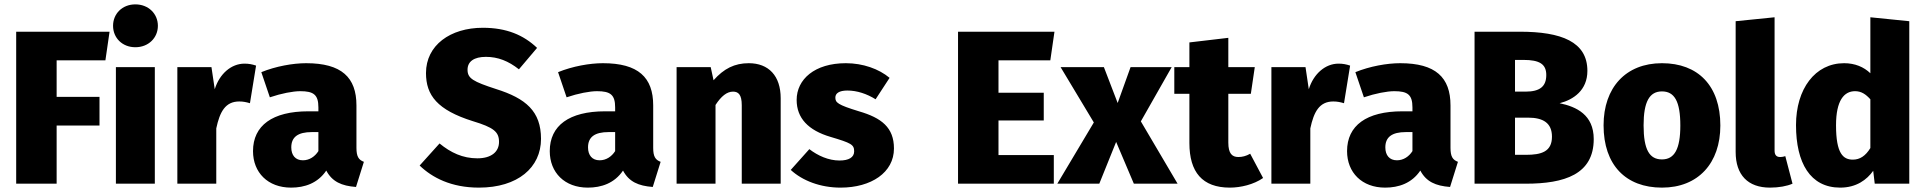

<svg xmlns="http://www.w3.org/2000/svg" viewBox="-20 -840 8803 878"><path d="M54 0H239V-266H435V-397H239V-564H462L481 -695H54Z M599 -820C539 -820 497 -777 497 -722C497 -667 539 -624 599 -624C659 -624 702 -667 702 -722C702 -777 659 -820 599 -820ZM688 -533H510V0H688Z M1098 -549C1038 -549 984 -503 962 -432L947 -533H791V0H969V-253C985 -328 1010 -376 1074 -376C1092 -376 1106 -373 1123 -368L1151 -540C1133 -546 1118 -549 1098 -549Z M1610 -164V-358C1610 -486 1542 -551 1380 -551C1320 -551 1241 -537 1175 -510L1214 -395C1267 -413 1320 -423 1353 -423C1414 -423 1436 -407 1436 -349V-331H1390C1226 -331 1137 -266 1137 -149C1137 -51 1205 18 1311 18C1373 18 1433 -2 1472 -60C1499 -9 1542 10 1608 15L1644 -100C1620 -109 1610 -124 1610 -164ZM1365 -107C1331 -107 1312 -130 1312 -166C1312 -213 1342 -236 1406 -236H1436V-149C1420 -124 1395 -107 1365 -107Z M2188 -713C2039 -713 1928 -633 1928 -506C1928 -404 1980 -337 2142 -286C2238 -257 2262 -237 2262 -191C2262 -146 2227 -116 2163 -116C2096 -116 2041 -142 1990 -184L1899 -83C1956 -28 2043 18 2170 18C2348 18 2454 -74 2454 -205C2454 -331 2385 -390 2248 -433C2144 -467 2118 -481 2118 -521C2118 -559 2148 -580 2202 -580C2257 -580 2305 -561 2353 -523L2436 -621C2374 -680 2296 -713 2188 -713Z M2967 -164V-358C2967 -486 2899 -551 2737 -551C2677 -551 2598 -537 2532 -510L2571 -395C2624 -413 2677 -423 2710 -423C2771 -423 2793 -407 2793 -349V-331H2747C2583 -331 2494 -266 2494 -149C2494 -51 2562 18 2668 18C2730 18 2790 -2 2829 -60C2856 -9 2899 10 2965 15L3001 -100C2977 -109 2967 -124 2967 -164ZM2722 -107C2688 -107 2669 -130 2669 -166C2669 -213 2699 -236 2763 -236H2793V-149C2777 -124 2752 -107 2722 -107Z M3404 -551C3339 -551 3290 -526 3243 -473L3230 -533H3074V0H3252V-360C3278 -400 3304 -421 3332 -421C3356 -421 3372 -408 3372 -359V0H3550V-391C3550 -493 3495 -551 3404 -551Z M3848 -551C3705 -551 3623 -477 3623 -383C3623 -300 3676 -244 3778 -214C3872 -186 3886 -179 3886 -148C3886 -120 3861 -106 3819 -106C3769 -106 3720 -128 3681 -158L3596 -63C3649 -14 3731 18 3824 18C3964 18 4068 -51 4068 -161C4068 -257 4011 -301 3908 -331C3810 -361 3800 -371 3800 -394C3800 -413 3817 -426 3855 -426C3899 -426 3944 -411 3984 -386L4048 -484C3999 -525 3926 -551 3848 -551Z M4802 -695H4361V0H4799V-131H4546V-289H4753V-416H4546V-564H4783Z M5197 -285 5338 -533H5150L5091 -369L5028 -533H4830L4982 -280L4815 0H5007L5084 -191L5165 0H5365Z M5697 -137C5678 -126 5660 -122 5643 -122C5614 -122 5597 -138 5597 -188V-411H5700L5718 -533H5597V-667L5419 -646V-533H5350V-411H5419V-186C5419 -53 5478 18 5604 18C5653 18 5713 4 5756 -26Z M6101 -549C6041 -549 5987 -503 5965 -432L5950 -533H5794V0H5972V-253C5988 -328 6013 -376 6077 -376C6095 -376 6109 -373 6126 -368L6154 -540C6136 -546 6121 -549 6101 -549Z M6613 -164V-358C6613 -486 6545 -551 6383 -551C6323 -551 6244 -537 6178 -510L6217 -395C6270 -413 6323 -423 6356 -423C6417 -423 6439 -407 6439 -349V-331H6393C6229 -331 6140 -266 6140 -149C6140 -51 6208 18 6314 18C6376 18 6436 -2 6475 -60C6502 -9 6545 10 6611 15L6647 -100C6623 -109 6613 -124 6613 -164ZM6368 -107C6334 -107 6315 -130 6315 -166C6315 -213 6345 -236 6409 -236H6439V-149C6423 -124 6398 -107 6368 -107Z M7112 -368C7175 -384 7239 -427 7239 -516C7239 -649 7120 -695 6930 -695H6723V0H6957C7135 0 7268 -43 7268 -204C7268 -315 7189 -352 7112 -368ZM6947 -566C7020 -566 7051 -547 7051 -497C7051 -444 7021 -421 6956 -421H6908V-566ZM6958 -132H6908V-302H6968C7036 -302 7077 -278 7077 -215C7077 -146 7028 -132 6958 -132Z M7580 -551C7414 -551 7313 -439 7313 -267C7313 -85 7415 18 7580 18C7746 18 7847 -94 7847 -266C7847 -448 7745 -551 7580 -551ZM7580 -422C7637 -422 7664 -377 7664 -266C7664 -158 7637 -111 7580 -111C7523 -111 7496 -155 7496 -267C7496 -375 7523 -422 7580 -422Z M8074 18C8115 18 8152 11 8177 0L8144 -126C8138 -124 8130 -122 8120 -122C8103 -122 8095 -132 8095 -151V-761L7917 -743V-145C7917 -40 7973 18 8074 18Z M8533 -761V-505C8503 -534 8462 -551 8413 -551C8280 -551 8193 -433 8193 -268C8193 -95 8258 18 8395 18C8469 18 8517 -18 8546 -59L8553 0H8711V-743ZM8453 -110C8409 -110 8376 -137 8376 -267C8376 -381 8413 -423 8463 -423C8492 -423 8512 -409 8533 -386V-163C8511 -127 8485 -110 8453 -110Z"/></svg>

Font: Fira Sans ExtraBold
Style: Regular
Weight: 800
Designer: bBox Type GmbH & Carrois Corporate GbR & Edenspiekermann AG
Foundry: bBox Type GmbH & Carrois Corporate GbR & Edenspiekermann AG
Version: Version 4.300;PS 004.300;hotconv 1.0.88;makeotf.lib2.5.64775